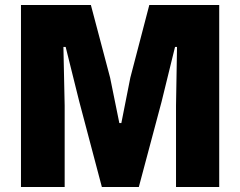

<svg xmlns="http://www.w3.org/2000/svg" viewBox="-20 -749 962 769"><path d="M64 0V-729H344L421 -438L458 -256H466L502 -438L578 -729H858V0H685V-326L689 -561H681L627 -341L536 0H388L297 -344L243 -561H234L239 -326V0Z"/></svg>

Font: Mona Sans ExtraLight ExtraBold
Style: Regular
Weight: 800
Version: Version 2.000